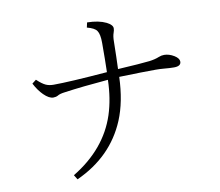

<svg xmlns="http://www.w3.org/2000/svg" viewBox="-86 -885 1172 1021"><g transform="rotate(-10 500.0 -374.5)"><path d="M504.9 -502.4Q506.8 -566.4 506.8 -660.2Q506.8 -707.5 493.7 -726.1Q482.4 -743.7 440.9 -754.4L446.8 -781.2Q509.3 -780.3 549.3 -760.7Q581.1 -744.6 581.1 -726.1Q581.1 -715.3 576.2 -702.1Q569.8 -684.6 569.8 -656.2Q568.4 -568.8 565.9 -508.3Q691.9 -515.6 737.8 -521Q768.6 -524.9 791 -534.2Q805.2 -540 819.8 -540Q846.7 -540 874 -523.4Q898.9 -507.8 898.9 -490.2Q898.9 -465.3 860.8 -465.3Q837.9 -465.3 806.2 -468.3Q784.7 -470.2 762.7 -470.2Q694.8 -470.2 564.9 -466.3Q560.5 -333.5 520 -236.3Q444.3 -55.7 252 31.7L236.8 6.8Q416 -101.6 473.1 -275.4Q500.5 -360.4 502.9 -461.4Q362.3 -449.7 266.1 -436Q237.8 -432.6 226.1 -424.8Q215.3 -418.9 201.2 -418.9Q178.2 -418.9 149.9 -446.8Q124.5 -471.7 104 -511.2L126 -528.3Q153.3 -502.4 172.9 -493.7Q190.4 -485.8 214.8 -485.8Q297.4 -485.8 504.9 -502.4Z"/></g></svg>

Font: I.Ming
Style: Regular
Weight: 400
Designer: Ichiten Fonts Project
Version: Version 6.11; Dec 27, 2019